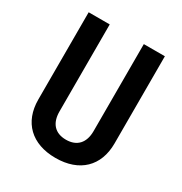

<svg xmlns="http://www.w3.org/2000/svg" viewBox="-172 -858 944 995"><g transform="rotate(30 300.0 -360.0)"><path d="M300 10C443 10 528 -73 528 -208V-730H402V-209C402 -140 366 -99 300 -99C233 -99 198 -140 198 -209V-730H72V-208C72 -73 157 10 300 10Z"/></g></svg>

Font: JetBrains Mono
Style: Bold
Weight: 558
Monospace: yes
Designer: Philipp Nurullin, Konstantin Bulenkov
Foundry: JetBrains
Version: Version 2.305